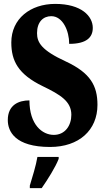

<svg xmlns="http://www.w3.org/2000/svg" viewBox="-20 -744 544 985"><path d="M237 10C385 10 480 -76 480 -206C480 -304 444 -370 317 -429C193 -486 170 -526 170 -574C170 -632 202 -661 243 -661C302 -661 335 -586 335 -519C425 -519 456 -553 456 -601C456 -661 398 -724 263 -724C136 -724 38 -648 38 -526C38 -432 73 -363 199 -302C290 -258 346 -224 346 -155C346 -100 314 -52 256 -52C197 -52 131 -104 131 -229C75 -229 20 -205 20 -128C20 -70 57 10 237 10ZM133 208V221H194C224 178 265 113 281 71V61H172C165 104 145 169 133 208Z"/></svg>

Font: Noto Serif Hebrew ExtraCondensed Black
Style: Regular
Weight: 900
Width: 2
Designer: Monotype Design Team
Foundry: Monotype Imaging Inc.
Version: Version 2.004